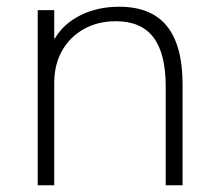

<svg xmlns="http://www.w3.org/2000/svg" viewBox="-20 -550 636 570"><path d="M92 0V-520H141V-436H143Q169 -480 219.5 -505Q270 -530 334 -530Q429 -530 475.5 -472.5Q522 -415 522 -300V0H472V-293Q472 -391 435.5 -439Q399 -487 324 -487Q270 -487 228.5 -463.5Q187 -440 164 -399Q141 -358 141 -303V0Z"/></svg>

Font: M PLUS 2 Thin Light
Style: Regular
Weight: 300
Version: Version 1.001